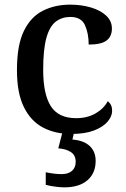

<svg xmlns="http://www.w3.org/2000/svg" viewBox="-20 -567 542 827"><path d="M286 10Q218 10 165.5 -17.5Q113 -45 83 -105.5Q53 -166 53 -265Q53 -373 83 -434Q113 -495 165 -521Q217 -547 282 -547Q330 -547 371 -535Q412 -523 437 -500Q462 -477 462 -444Q462 -410 439 -392.5Q416 -375 362 -375Q362 -423 346 -458.5Q330 -494 283 -494Q247 -494 220.5 -474Q194 -454 180 -404.5Q166 -355 166 -266Q166 -161 199 -109.5Q232 -58 308 -58Q356 -58 391.5 -78.5Q427 -99 444 -131Q463 -117 463 -90Q463 -66 443.5 -43Q424 -20 385 -5Q346 10 286 10ZM257 240Q241 240 218 237Q195 234 177 229V175Q216 183 245 183Q274 183 290 169Q306 155 306 130Q306 101 284.5 87.5Q263 74 231 72L252 -9H302L292 34Q341 38 366.5 62Q392 86 392 126Q392 179 356.5 209.5Q321 240 257 240Z"/></svg>

Font: Noto Serif Tamil Medium
Style: Regular
Weight: 500
Designer: Indian Type Foundry, Tom Grace, and the Monotype Design Team
Foundry: Monotype Imaging Inc.
Version: Version 2.004; ttfautohint (v1.8.4.7-5d5b)